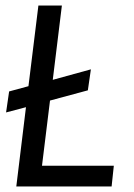

<svg xmlns="http://www.w3.org/2000/svg" viewBox="-20 -675 485 695"><path d="M2 -268 74 -287 39 0H384L392 -75H132L161 -311L298 -348L309 -424L171 -386L204 -655H119L83 -363L13 -344Z"/></svg>

Font: Ropa Sans
Style: Italic
Weight: 400
Designer: Botio Nikoltchev
Foundry: Botjo Nikoltchev
Version: Version 1.002